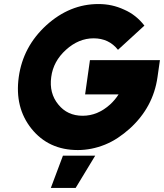

<svg xmlns="http://www.w3.org/2000/svg" viewBox="-20 -732 813 952"><path d="M232 200H355L452 40H292ZM468 -712Q326 -712 210 -607Q94 -501 73 -350Q52 -199 136 -94Q221 12 366 12Q434 12 501 -15Q535 -29 565 -49Q595 -69 623 -94Q740 -200 761 -350L773 -434H426L402 -264H568Q559 -250 548.5 -237.5Q538 -225 526 -214Q464 -158 390 -158Q314 -158 269 -214Q223 -270 234 -350Q244 -428 307 -485Q370 -542 444 -542Q520 -542 565 -485L696 -605Q676 -631 651 -651Q626 -671 596 -684Q566 -698 534.5 -705Q503 -712 468 -712Z"/></svg>

Font: Unageo
Style: Black-Italic
Weight: 900
Designer: Richard Sepsi
Foundry: Richard Sepsi
Version: Version 2.000